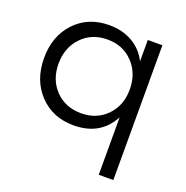

<svg xmlns="http://www.w3.org/2000/svg" viewBox="-129 -651 937 965"><g transform="rotate(20 339.5 -168.5)"><path d="M295 -531Q365 -531 418.5 -500.5Q472 -470 501 -413V-527H579V194H501V-113Q439 4 296 4Q184 4 113 -71Q42 -146 42 -264Q42 -382 112.5 -456.5Q183 -531 295 -531ZM311 -66Q394 -66 447.5 -121Q501 -176 501 -262Q501 -348 447.5 -404Q394 -460 311 -460Q227 -460 173.5 -404Q120 -348 120 -262Q120 -176 173.5 -121Q227 -66 311 -66Z"/></g></svg>

Font: Trueno
Style: Lt
Weight: 300
Designer: Julieta Ulanovsky
Foundry: Julieta Ulanovsky
Version: Version 3.001b